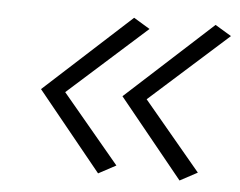

<svg xmlns="http://www.w3.org/2000/svg" viewBox="-39 -522 648 519"><g transform="rotate(5 285.0 -262.0)"><path d="M244.5 -49 71 -262.5 305 -476.5 349 -450 124 -248.5 123.5 -276 292 -74.5ZM465.5 -49 292 -262.5 526 -476.5 570 -450 345 -248.5 344.5 -276 513 -74.5Z"/></g></svg>

Font: Karla Light
Style: Italic
Weight: 300
Italic angle: -8°
Designer: Jonathan Pinhorn
Version: Version 2.004;gftools[0.9.33]